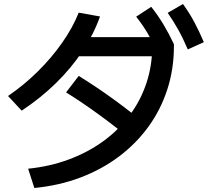

<svg xmlns="http://www.w3.org/2000/svg" viewBox="-20 -875 1040 956"><path d="M120 -35Q229 -46 324 -81.5Q419 -117 495 -172.5Q571 -228 625.5 -301Q680 -374 709 -461Q738 -548 738 -645L783 -595H333V-690H826L846 -655V-645Q846 -532 813.5 -431Q781 -330 720 -245.5Q659 -161 573.5 -96.5Q488 -32 381.5 8.5Q275 49 151 61ZM20 -397Q99 -451 167.5 -518.5Q236 -586 289 -661.5Q342 -737 372 -812L478 -793Q446 -703 390.5 -619.5Q335 -536 259 -461.5Q183 -387 88 -324ZM646 -170Q558 -242 474.5 -303Q391 -364 309 -415L372 -497Q464 -440 548.5 -378.5Q633 -317 710 -252ZM766 -613Q739 -669 714 -711Q689 -753 658 -792L733 -841Q767 -798 794 -753Q821 -708 846 -655ZM915 -629Q891 -685 867 -728Q843 -771 815 -811L891 -855Q923 -811 947.5 -765Q972 -719 995 -665Z"/></svg>

Font: M PLUS 2 Medium
Style: Regular
Weight: 500
Designer: Coji Morishita
Foundry: UNDERFOREST DESIGN
Version: Version 1.001